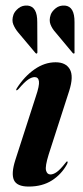

<svg xmlns="http://www.w3.org/2000/svg" viewBox="-20 -677 307 706"><path d="M165.5 -35.5Q176 -35.5 188.8 -44.5Q201.5 -53.5 220 -77Q225 -84 227 -83.5Q231 -82.5 226 -72.5Q206 -36 170.8 -13.5Q135.5 9 85.5 9Q42 9 31.2 -15Q20.5 -39 36.5 -89L111.5 -321.5Q125.5 -362.5 123.2 -378Q121 -393.5 107.5 -393.5Q97 -393.5 83.5 -384.5Q70 -375.5 48 -349.5Q43 -344.5 40.5 -345Q38 -345.5 41.5 -352Q69.5 -396 106.8 -422Q144 -448 184.5 -448Q222 -448 236.8 -422.2Q251.5 -396.5 234.5 -343L159 -109Q145.5 -65.5 149.2 -50.5Q153 -35.5 165.5 -35.5ZM254 -595.5V-486Q255 -482 253 -480.5Q250 -479 247.5 -482L184.5 -557.5Q172 -571 165.8 -586.8Q159.5 -602.5 166.5 -623Q171 -635.5 185 -646.8Q199 -658 219 -656.5Q254.5 -653 254 -595.5ZM117 -595.5 117.5 -486Q118 -482.5 116 -480.5Q113 -479 110.5 -482L47 -557.5Q35.5 -571 29 -586.8Q22.5 -602.5 29.5 -623Q34 -635.5 48 -646.8Q62 -658 82 -656.5Q117.5 -652.5 117 -595.5Z"/></svg>

Font: Fraunces 144pt S000 SemiBold
Style: Italic
Weight: 600
Italic angle: -16°
Version: Version 1.000; ttfautohint (v1.8.3)